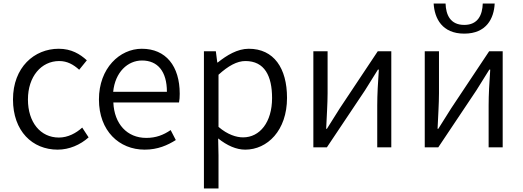

<svg xmlns="http://www.w3.org/2000/svg" viewBox="-20 -828 2939 1079"><path d="M304 13C369 13 431 -14 478 -56L442 -111C408 -80 362 -55 311 -55C207 -55 137 -141 137 -269C137 -398 212 -485 313 -485C358 -485 393 -465 425 -436L468 -489C430 -524 381 -554 310 -554C173 -554 53 -450 53 -269C53 -91 162 13 304 13Z M793 13C867 13 922 -12 968 -41L939 -97C898 -69 856 -53 802 -53C694 -53 622 -132 617 -252H986C989 -266 990 -283 990 -301C990 -457 912 -554 777 -554C653 -554 536 -445 536 -269C536 -92 650 13 793 13ZM616 -312C627 -423 698 -488 778 -488C866 -488 918 -427 918 -312Z M1126 231H1208V45L1206 -50C1256 -10 1308 13 1358 13C1482 13 1593 -94 1593 -278C1593 -445 1519 -554 1378 -554C1314 -554 1254 -517 1204 -477H1201L1193 -540H1126ZM1346 -56C1309 -56 1259 -71 1208 -115V-408C1263 -458 1312 -485 1359 -485C1467 -485 1509 -401 1509 -277C1509 -141 1440 -56 1346 -56Z M1741 0H1817L2031 -320C2052 -353 2083 -403 2104 -437H2109C2104 -366 2100 -294 2100 -236V0H2179V-540H2103L1890 -220C1869 -187 1838 -137 1817 -104H1813C1816 -174 1821 -247 1821 -304V-540H1741Z M2367 0H2443L2657 -320C2678 -353 2709 -403 2730 -437H2735C2730 -366 2726 -294 2726 -236V0H2805V-540H2729L2516 -220C2495 -187 2464 -137 2443 -104H2439C2442 -174 2447 -247 2447 -304V-540H2367ZM2589 -639C2714 -639 2756 -725 2760 -808H2693C2691 -744 2666 -688 2589 -688C2511 -688 2486 -744 2484 -808H2417C2422 -725 2464 -639 2589 -639Z"/></svg>

Font: ChiuKong Gothic CL Normal
Style: Regular
Weight: 350
Designer: Ryoko NISHIZUKA 西塚涼子 (kana, bopomofo & ideographs); Paul D. Hunt (Latin, Greek & Cyrillic); Sandoll Communications 산돌커뮤니
Foundry: Adobe
Version: Version 1.300